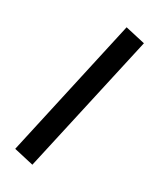

<svg xmlns="http://www.w3.org/2000/svg" viewBox="-230 -887 887 1070"><g transform="rotate(30 213.0 -352.0)"><path d="M249 -815 377 -786 177 111 50 82Z"/></g></svg>

Font: Fira Sans Extra Condensed
Style: Bold
Weight: 700
Width: 1
Designer: Carrois Corporate & Edenspiekermann AG
Foundry: Carrois Corporate GbR & Edenspiekermann AG
Version: Version 4.203